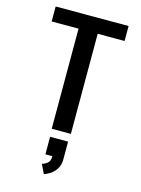

<svg xmlns="http://www.w3.org/2000/svg" viewBox="-141 -779 831 1128"><g transform="rotate(15 275.0 -215.0)"><path d="M216.5 0V-609H53V-700H496.5V-609H333V0ZM219.5 154.5V48H329V154.5Q329 191.5 313 215.5Q297 239.5 276 252.5Q255 265.5 240.5 269.5L214 213.5Q230 210 246 197.5Q262 185 262 154.5Z"/></g></svg>

Font: Trispace SemiCondensed Medium
Style: Regular
Weight: 500
Width: 4
Designer: Tyler Finck
Foundry: Etcetera Type Company
Version: Version 1.210; ttfautohint (v1.8.3)